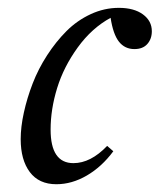

<svg xmlns="http://www.w3.org/2000/svg" viewBox="-20 -458 407 489"><path d="M123.5 11.2Q79.1 11.2 55.9 -19.8Q32.7 -50.8 32.7 -103.5Q32.7 -134.8 40.8 -171.4Q48.8 -208 63.2 -245.4Q77.6 -282.7 100.1 -317.4Q122.6 -352.1 149.4 -378.9Q176.3 -405.8 210.9 -421.9Q245.6 -438 282.7 -438Q321.3 -438 344 -421.4Q366.7 -404.8 366.7 -378.4Q366.7 -358.9 355.2 -345.9Q343.8 -333 322.3 -333Q297.9 -333 283 -351.8Q268.1 -370.6 261.7 -412.6Q213.9 -386.7 178 -337.2Q142.1 -287.6 125.5 -233.6Q108.9 -179.7 108.9 -127.9Q108.9 -42.5 167 -42.5Q210.9 -42.5 252.9 -86.4L268.6 -72.8Q239.3 -33.2 201.2 -11Q163.1 11.2 123.5 11.2Z"/></svg>

Font: Elstob 14pt
Style: Italic
Weight: 400
Italic angle: -20°
Designer: Peter S. Baker
Version: Version 1.015